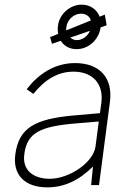

<svg xmlns="http://www.w3.org/2000/svg" viewBox="-20 -798 579 828"><path d="M204 -609 242 -622C256 -600 280 -586 310 -586C362 -586 406 -626 414 -680L440 -689L432 -735L410 -726C398 -757 369 -778 332 -778C283 -778 236 -738 230 -687C228 -675 229 -663 231 -652L196 -638ZM266 -680C270 -715 300 -739 329 -739C351 -739 366 -728 372 -710L266 -667C265 -671 265 -675 266 -680ZM311 -625C300 -625 291 -629 283 -636L368 -665C358 -642 336 -625 311 -625ZM304 -526C214 -526 144 -477 95 -413L124 -393C174 -456 231 -489 297 -489C380 -489 428 -436 417 -354L411 -310L297 -300C131 -285 61 -247 46 -132C34 -44 87 10 184 10C256 10 320 -19 381 -80L373 0H407L454 -358C468 -463 409 -526 304 -526ZM392 -167C383 -96 277 -27 195 -27C120 -27 75 -67 85 -134C97 -225 151 -253 310 -266L406 -274Z"/></svg>

Font: United Sans Thin
Style: Italic
Weight: 100
Italic angle: -8°
Designer: Pablo Impallari, Rodrigo Fuenzalida (Modified by Dan O. Williams)
Version: Version 1.000;PS 001.000;hotconv 1.0.88;makeotf.lib2.5.64775